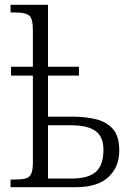

<svg xmlns="http://www.w3.org/2000/svg" viewBox="-20 -780 568 800"><path d="M24 0V-32H42Q69 -32 85.5 -36Q102 -40 109.5 -55Q117 -70 117 -102V-465H26V-502H117V-656Q117 -705 100 -716.5Q83 -728 45 -728H24V-760H180V-502H309V-465H180V-294H281Q334 -294 378.5 -283.5Q423 -273 450 -243Q477 -213 477 -153Q477 -84 431.5 -42Q386 0 296 0ZM277 -36Q349 -36 380 -64.5Q411 -93 411 -156Q411 -211 377.5 -234.5Q344 -258 278 -258H180V-36Z"/></svg>

Font: Noto Serif SemiCondensed Light
Style: Regular
Weight: 300
Width: 4
Designer: Monotype Design Team
Foundry: Monotype Imaging Inc.
Version: Version 2.013